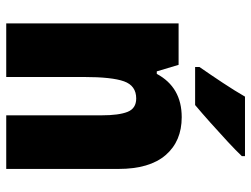

<svg xmlns="http://www.w3.org/2000/svg" viewBox="-115 -691 806 616"><g transform="rotate(90 288.0 -383.0)"><path d="M356 -563Q433 -563 477.5 -511.5Q522 -460 522 -360V0H350V-306Q350 -361 339 -389Q328 -417 296 -417Q255 -417 241 -378Q227 -339 227 -249V0H55V-553H188L209 -483H217Q260 -563 356 -563ZM481 -756Q464 -738 435 -711Q406 -684 374 -655.5Q342 -627 317 -606H195V-620Q220 -656 245.5 -694.5Q271 -733 290 -766H481Z"/></g></svg>

Font: Noto Sans Bengali Condensed Black
Style: Regular
Weight: 900
Width: 3
Designer: Joana Ranito - Universal Thirst; Jelle Bosma - Monotype Design Team
Foundry: Universal Thirst ehf.
Version: Version 3.000; ttfautohint (v1.8.4.7-5d5b)